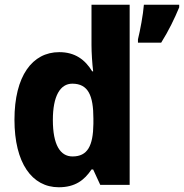

<svg xmlns="http://www.w3.org/2000/svg" viewBox="-20 -780 776 810"><path d="M228 10C297 10 336 -20 366 -65H373L403 0H527V-760H366V-591C366 -557 369 -512 373 -479H369C339 -528 297 -560 230 -560C116 -560 41 -459 41 -275C41 -92 115 10 228 10ZM736 -749V-760H587C584 -719 571 -650 562 -614V-600H660C692 -651 716 -701 736 -749ZM286 -120C234 -120 203 -169 203 -274C203 -375 234 -427 285 -427C352 -427 374 -377 374 -280V-258C373 -164 349 -120 286 -120Z"/></svg>

Font: Noto Sans Lao Looped SemiCondensed ExtraBold
Style: Regular
Weight: 800
Width: 4
Designer: Mark Frömberg, Ben Mitchell
Foundry: The Fontpad Ltd
Version: Version 1.002